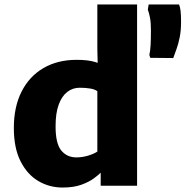

<svg xmlns="http://www.w3.org/2000/svg" viewBox="-20 -832 831 860"><path d="M431 0V-58.5Q420 -47.5 401 -33.5Q379 -17 344.2 -4.5Q309.5 8 260 8Q201 8 151.5 -21.2Q102 -50.5 72 -109.8Q42 -169 42 -259Q42 -353.5 76.8 -422Q111.5 -490.5 174.8 -527.2Q238 -564 323 -564Q375 -564 407 -554Q412.5 -552 417.5 -550.5L416 -610V-812H594V0ZM384 -435.5Q362.5 -439 337 -439Q305.5 -439 281.2 -420.2Q257 -401.5 243 -363.5Q229 -325.5 229 -268Q228.5 -190 254 -158.5Q279.5 -127 322 -127Q348.5 -127 375 -135Q401 -143 416 -153V-423.5Q405 -432 384 -435.5ZM756 -572 653 -573 649 -586Q653 -603.5 654.5 -629Q656 -654.5 656 -697Q656 -731 651.8 -753Q647.5 -775 642 -789L646 -812H782Q786.5 -801.5 788.8 -783.5Q791 -765.5 791 -734Q791 -695 785 -665.2Q779 -635.5 770.8 -612.8Q762.5 -590 756 -572Z"/></svg>

Font: Koeln Type Sans ExtraBold
Style: Regular
Weight: 800
Designer: Eben Sorkin
Foundry: Eben Sorkin
Version: Version 2.001